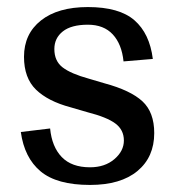

<svg xmlns="http://www.w3.org/2000/svg" viewBox="-20 -512 496 544"><path d="M417 -135Q417 -67 369.5 -27.5Q322 12 235 12Q141 12 95 -26.5Q49 -65 39 -138L122 -148Q127 -96 155 -67Q183 -38 235 -38Q277 -38 304 -61Q331 -84 331 -114Q331 -144 307 -162Q283 -180 228 -194L180 -208Q116 -225 82 -258Q48 -291 48 -351Q48 -416 96 -454Q144 -492 229 -492Q318 -492 361 -454.5Q404 -417 413 -345L330 -338Q325 -387 299.5 -414.5Q274 -442 229 -442Q182 -442 158 -423Q134 -404 134 -373Q134 -339 157.5 -321Q181 -303 232 -289L276 -276Q350 -256 383.5 -225Q417 -194 417 -135Z"/></svg>

Font: Arya
Style: Regular
Weight: 400
Designer: Eduardo Rodriguez Tunni, Modular Infotech
Foundry: Eduardo Rodriguez Tunni, Modular Infotech
Version: Version 1.002